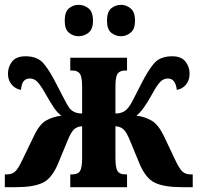

<svg xmlns="http://www.w3.org/2000/svg" viewBox="-25 -775 818 795"><path d="M-5 0H42Q113 0 151.5 -18Q190 -36 216 -99L254 -191Q270 -231 284 -241.5Q298 -252 315 -252V-121Q315 -81 306.5 -67Q298 -53 275 -53H266V0H501V-53H493Q470 -53 461.5 -67Q453 -81 453 -121V-252Q470 -252 484 -241.5Q498 -231 514 -191L552 -99Q578 -36 617 -18Q656 0 726 0H773V-53H763Q744 -53 731 -64Q718 -75 698 -118L653 -213Q630 -260 602 -276Q574 -292 540 -296Q567 -316 607 -389Q626 -424 639.5 -437Q653 -450 670 -450Q702 -450 707 -403Q729 -406 744.5 -424Q760 -442 760 -470Q760 -498 743 -520Q726 -542 688 -542Q637 -542 611.5 -511Q586 -480 560 -428Q540 -390 528 -365.5Q516 -341 505 -328Q487 -305 453 -305V-418Q453 -458 462.5 -470.5Q472 -483 493 -483H501V-536H266V-483H275Q296 -483 305.5 -470Q315 -457 315 -416V-305Q280 -305 262 -328Q253 -341 240.5 -365.5Q228 -390 208 -428Q182 -480 156.5 -511Q131 -542 81 -542Q42 -542 25 -520Q8 -498 8 -470Q8 -442 24 -424Q40 -406 62 -403Q65 -450 98 -450Q116 -450 129 -437Q142 -424 162 -389Q182 -354 197 -331Q212 -308 229 -296Q194 -292 166 -276Q138 -260 116 -213L70 -118Q50 -75 37 -64Q24 -53 4 -53H-5ZM477 -625Q497 -625 515.5 -639.5Q534 -654 534 -689Q534 -726 515.5 -740.5Q497 -755 477 -755Q453 -755 435.5 -740.5Q418 -726 418 -689Q418 -654 435.5 -639.5Q453 -625 477 -625ZM300 -625Q323 -625 341.5 -639.5Q360 -654 360 -689Q360 -726 341.5 -740.5Q323 -755 300 -755Q278 -755 260.5 -740.5Q243 -726 243 -689Q243 -654 260.5 -639.5Q278 -625 300 -625Z"/></svg>

Font: Noto Serif ExtraCondensed Extra
Style: Regular
Weight: 800
Width: 3
Designer: Monotype Design Team
Foundry: Monotype Imaging Inc.
Version: Version 1.002